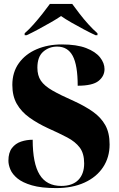

<svg xmlns="http://www.w3.org/2000/svg" viewBox="-20 -951 608 981"><path d="M267 10Q191 10 143 -4Q95 -18 69 -39.5Q43 -61 33 -85Q23 -109 23 -130Q23 -171 41 -194.5Q59 -218 87.5 -227.5Q116 -237 147 -237Q147 -116 182.5 -58.5Q218 -1 293 -1Q350 -1 380 -31.5Q410 -62 410 -116Q410 -167 387.5 -197Q365 -227 323 -249Q281 -271 225 -296Q171 -321 130 -350.5Q89 -380 66 -420Q43 -460 43 -517Q43 -582 76.5 -628.5Q110 -675 167.5 -699.5Q225 -724 296 -724Q372 -724 420 -705.5Q468 -687 491 -658Q514 -629 514 -598Q514 -562 483.5 -537.5Q453 -513 377 -513Q377 -618 351.5 -665.5Q326 -713 272 -713Q231 -713 201 -687Q171 -661 171 -605Q171 -565 189 -538.5Q207 -512 248 -488.5Q289 -465 357 -435Q414 -409 455 -380Q496 -351 518 -311.5Q540 -272 540 -213Q540 -147 506.5 -96.5Q473 -46 411.5 -18Q350 10 267 10ZM106 -781Q128 -800 151.5 -826.5Q175 -853 197 -881Q219 -909 235 -931H349Q365 -909 386.5 -881Q408 -853 432 -826.5Q456 -800 478 -781V-771H468Q442 -783 409 -800.5Q376 -818 344.5 -836Q313 -854 292 -869Q270 -854 238.5 -836Q207 -818 174.5 -800.5Q142 -783 116 -771H106Z"/></svg>

Font: Noto Serif Display SemiCondensed Black
Style: Regular
Weight: 900
Width: 4
Designer: Monotype Design Team
Foundry: Monotype Imaging Inc.
Version: Version 2.009